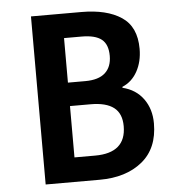

<svg xmlns="http://www.w3.org/2000/svg" viewBox="-52 -766 769 816"><g transform="rotate(-5 333.0 -358.5)"><path d="M110 -717H325Q433 -717 495.5 -675.5Q558 -634 558 -540Q558 -485 535 -443.5Q512 -402 471 -385V-381Q528 -367 559.5 -323.5Q591 -280 591 -219Q591 -112 522 -56Q453 0 341 0H110ZM462 -218Q462 -272 429 -297.5Q396 -323 330 -323H242V-104H330Q462 -104 462 -218ZM429 -521Q429 -570 402 -591.5Q375 -613 317 -613H242V-423H316Q373 -423 401 -448.5Q429 -474 429 -521Z"/></g></svg>

Font: Nebula Sans Semibold
Style: Regular
Weight: 600
Designer: Paul D. Hunt for Adobe (as Source Sans)
Foundry: Nebula Entertainment & Broadcasting LLC
Version: Version 1.010